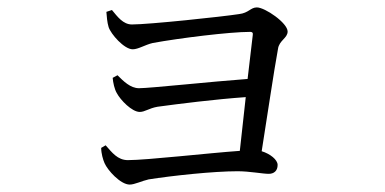

<svg xmlns="http://www.w3.org/2000/svg" viewBox="-20 -508 1040 518"><path d="M265 -116 253 -109C253 -94 258 -77 262 -68C270 -49 305 -10 330 -10C343 -10 363 -20 381 -24C444 -34 556 -46 621 -46C653 -46 689 -39 705 -39C719 -39 729 -47 729 -63C729 -77 709 -93 686 -100C700 -187 719 -317 730 -376C733 -399 756 -405 756 -423C756 -446 695 -488 673 -488C656 -488 651 -473 625 -470C580 -463 382 -442 336 -442C312 -442 297 -463 282 -481L267 -476C268 -464 269 -448 273 -435C279 -416 315 -375 338 -375C353 -375 371 -387 392 -392C463 -405 599 -422 655 -422C660 -422 663 -420 662 -414L648 -295C552 -288 384 -270 355 -270C332 -270 313 -289 297 -305L284 -298C285 -285 289 -267 295 -257C305 -238 336 -206 357 -206C371 -206 382 -216 405 -220C464 -228 559 -240 643 -246L627 -101C542 -95 376 -76 325 -76C297 -76 282 -97 265 -116Z"/></svg>

Font: Noto Serif CJK KR
Style: Regular
Weight: 400
Designer: Ryoko NISHIZUKA 西塚涼子 (kana & ideographs); Frank Grießhammer (Latin, Greek & Cyrillic); Wenlong ZHANG 张文龙 (bopomofo); San
Foundry: Adobe
Version: Version 2.001;hotconv 1.1.0;makeotfexe 2.6.0